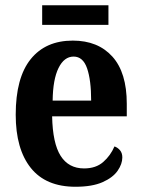

<svg xmlns="http://www.w3.org/2000/svg" viewBox="-20 -703 541 733"><path d="M268 10Q155 10 97.5 -62Q40 -134 40 -265Q40 -406 97 -477Q154 -548 258 -548Q354 -548 409 -487Q464 -426 464 -307V-259H179Q181 -156 211.5 -108Q242 -60 301 -60Q346 -60 374 -84.5Q402 -109 417 -144Q429 -140 438 -129.5Q447 -119 447 -102Q447 -77 429 -51Q411 -25 371.5 -7.5Q332 10 268 10ZM328 -319Q328 -397 312.5 -442Q297 -487 261 -487Q225 -487 203.5 -443.5Q182 -400 181 -319ZM141 -608V-683H394V-608Z"/></svg>

Font: Noto Serif Lao Condensed
Style: Bold
Weight: 700
Width: 3
Designer: Monotype Design Team
Foundry: Monotype Imaging Inc.
Version: Version 2.003; ttfautohint (v1.8.4.7-5d5b)